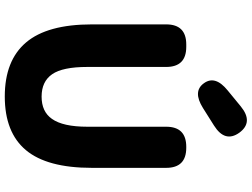

<svg xmlns="http://www.w3.org/2000/svg" viewBox="-145 -894 1053 803"><g transform="rotate(90 381.5 -492.5)"><path d="M82 -350V-661Q82 -745 166 -745H176Q260 -745 260 -661V-331Q260 -228 290.5 -184Q321 -140 384 -140Q447 -140 477 -183Q510 -229 510 -331V-661Q510 -745 594 -745H598Q682 -745 682 -661V-350Q682 -163 608 -74.5Q534 14 383.5 14Q233 14 157.5 -75Q82 -164 82 -350ZM432 -815Q362 -771 328 -819Q294 -866 358 -918L425 -973Q491 -1027 535 -967Q578 -907 505 -861Z"/></g></svg>

Font: Resource Han Rounded TW Heavy
Style: Regular
Weight: 900
Designer: Cyano Hao (round all glyphs); Ryoko NISHIZUKA 西塚涼子 (kana, bopomofo & ideographs); Paul D. Hunt (Latin, Greek & Cyrillic)
Foundry: Cyano Hao
Version: 0.990